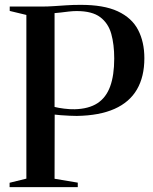

<svg xmlns="http://www.w3.org/2000/svg" viewBox="-20 -770 631 790"><path d="M88.5 -35V-708.5L20 -725V-743H149.5Q177 -743 202 -744.8Q227 -746.5 253.2 -748.2Q279.5 -750 309.5 -750Q406.5 -750.5 464.5 -723.5Q522.5 -696.5 548.2 -647Q574 -597.5 574 -530.5Q574 -454.5 543.5 -402Q513 -349.5 451.2 -322Q389.5 -294.5 296 -293Q285 -293 266.2 -293.8Q247.5 -294.5 230 -296Q212.5 -297.5 205 -298.5L204.5 -34.5L300 -18.5V0H19.5V-18ZM204.5 -330Q220 -326 243.8 -323Q267.5 -320 287.5 -320.5Q345 -322 380.8 -345.2Q416.5 -368.5 433.2 -414.2Q450 -460 450 -529.5Q450 -587 437.8 -630.8Q425.5 -674.5 392.2 -699.5Q359 -724.5 295.5 -724.5Q280.5 -724.5 263 -722.5Q245.5 -720.5 229.8 -718.5Q214 -716.5 204.5 -716Z"/></svg>

Font: Merriweather 144pt Medium
Style: Regular
Weight: 500
Version: Version 2.100